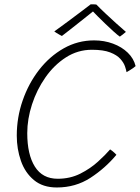

<svg xmlns="http://www.w3.org/2000/svg" viewBox="-20 -846 634 870"><path d="M507.5 -144.5Q457 -84 389.8 -40.2Q322.5 3.5 237.5 3.5Q174 3.5 133.8 -30Q93.5 -63.5 74.8 -117.2Q56 -171 56 -231.5Q56 -314 82.8 -391Q109.5 -468 157.2 -529.5Q205 -591 268.8 -627Q332.5 -663 406.5 -663Q452.5 -663 492.2 -648.2Q532 -633.5 559 -607.2Q586 -581 594.5 -546.5Q591 -543 583.2 -537.5Q575.5 -532 567 -527Q558.5 -522 553.5 -519Q552 -528 546.5 -544.8Q541 -561.5 525.5 -579Q510 -596.5 479.2 -608.5Q448.5 -620.5 396.5 -620.5Q332.5 -620.5 278.8 -586Q225 -551.5 185.8 -495.2Q146.5 -439 125 -372.8Q103.5 -306.5 103.5 -242.5Q103.5 -146 138 -91Q172.5 -36 241.5 -36Q298 -36 344 -59.2Q390 -82.5 424.2 -113.8Q458.5 -145 479 -169Q482 -167.5 488.2 -162.5Q494.5 -157.5 500.2 -152.2Q506 -147 507.5 -144.5ZM416.5 -825.5Q435.5 -806 459 -784Q482.5 -762 506.2 -740.5Q530 -719 550.5 -701.5Q542.5 -694.5 536 -689.5Q529.5 -684.5 523 -680Q512 -687.5 494.5 -703.5Q477 -719.5 457.5 -738Q438 -756.5 422 -772.8Q406 -789 398 -797.5H405.5Q402 -794.5 385 -781Q368 -767.5 345 -749.2Q322 -731 299.2 -713Q276.5 -695 260.5 -683Q257.5 -684.5 250.5 -688.2Q243.5 -692 236.2 -696.5Q229 -701 226 -703.5Q255 -724.5 289.8 -750.2Q324.5 -776 353 -797.5Q381.5 -819 391 -826.5Q394.5 -826.5 398.8 -826.5Q403 -826.5 407.5 -826.2Q412 -826 416.5 -825.5Z"/></svg>

Font: Grandstander Thin
Style: Italic
Weight: 100
Italic angle: -15°
Designer: Tyler Finck
Foundry: Etcetera Type Co
Version: Version 1.200